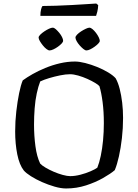

<svg xmlns="http://www.w3.org/2000/svg" viewBox="-20 -1069 784 1089"><path d="M355 0Q326 0 289.5 -10.5Q253 -21 218 -36.5Q183 -52 155.5 -69.5Q128 -87 115 -102Q90 -134 78 -193.5Q66 -253 66 -323Q66 -381 72.5 -437.5Q79 -494 88.5 -540.5Q98 -587 109 -613Q132 -630 164.5 -648.5Q197 -667 237 -683.5Q277 -700 320 -710Q363 -720 405 -720Q430 -720 463.5 -711.5Q497 -703 531.5 -689Q566 -675 594 -658Q622 -641 636 -625Q650 -600 659 -564.5Q668 -529 673 -487Q678 -445 678 -400Q678 -342 671.5 -285.5Q665 -229 654.5 -182Q644 -135 631 -104Q608 -84 565 -59.5Q522 -35 468 -17.5Q414 0 355 0ZM378 -70Q405 -70 436 -78Q467 -86 493.5 -97.5Q520 -109 532 -118Q543 -145 551.5 -185Q560 -225 564.5 -272.5Q569 -320 569 -371Q569 -435 562 -489.5Q555 -544 544 -580Q539 -587 520 -598.5Q501 -610 475.5 -621.5Q450 -633 423.5 -640.5Q397 -648 377 -648Q353 -648 321 -641.5Q289 -635 259 -626Q229 -617 208 -607Q197 -579 188.5 -539.5Q180 -500 176.5 -454Q173 -408 173 -362Q173 -299 181 -239.5Q189 -180 208 -141Q217 -131 238 -118.5Q259 -106 284.5 -95Q310 -84 335.5 -77Q361 -70 378 -70ZM470 -783Q463 -783 452.5 -791.5Q442 -800 431.5 -812Q421 -824 414.5 -836Q408 -848 408 -856Q408 -863 417 -872.5Q426 -882 440 -891Q454 -900 467 -906Q480 -912 487 -912Q495 -912 505 -903.5Q515 -895 524.5 -882.5Q534 -870 540 -857.5Q546 -845 546 -837Q546 -831 537.5 -822Q529 -813 516.5 -804Q504 -795 491.5 -789Q479 -783 470 -783ZM261 -783Q254 -783 243.5 -791Q233 -799 223 -811.5Q213 -824 206 -836Q199 -848 199 -856Q199 -863 208.5 -872.5Q218 -882 231.5 -891Q245 -900 258 -906Q271 -912 279 -912Q287 -912 296.5 -903.5Q306 -895 316 -883Q326 -871 332 -858.5Q338 -846 338 -838Q338 -831 329.5 -822Q321 -813 308.5 -804Q296 -795 283 -789Q270 -783 261 -783ZM209 -979Q209 -1001 213 -1016Q217 -1031 221 -1035Q253 -1035 297.5 -1036.5Q342 -1038 388 -1040.5Q434 -1043 471 -1045.5Q508 -1048 526 -1049L537 -1040Q536 -1019 532 -1003Q528 -987 525 -979Z"/></svg>

Font: Texturina 12pt
Style: Regular
Weight: 400
Designer: Guillermo Torres Carreño
Foundry: Omnibus-Type
Version: Version 1.002